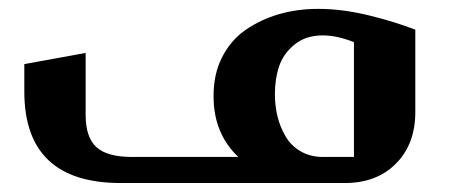

<svg xmlns="http://www.w3.org/2000/svg" viewBox="-20 -408 1018 428"><path d="M905.8 -341.8V-158.2Q905.8 -86.9 862.8 -43.5Q819.8 0 749 0H249Q34.2 0 34.2 -204.1V-265.1L170.9 -290V-151.9Q170.9 -102.1 194.8 -80.1Q218.8 -58.1 274.9 -58.1H511.2Q456.1 -110.4 456.1 -192.9Q455.6 -242.2 475.1 -280.5Q494.6 -318.8 528.1 -341.8Q561.5 -364.7 602.3 -376.5Q643.1 -388.2 689 -388.2Q743.2 -388.2 802 -373.8Q860.8 -359.4 905.8 -341.8ZM700.2 -58.1H769V-314Q731.4 -329.1 699.2 -329.1Q661.6 -329.1 636.7 -308.8Q611.8 -288.6 602.3 -260.5Q592.8 -232.4 592.8 -198.2Q592.8 -172.4 598.6 -148.4Q604.5 -124.5 616.7 -103.8Q628.9 -83 650.4 -70.6Q671.9 -58.1 700.2 -58.1Z"/></svg>

Font: Wesal
Style: Regular
Weight: 700
Designer: Ahmed zaza
Foundry: Ahmed zaza
Version: Version 2.01